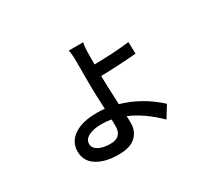

<svg xmlns="http://www.w3.org/2000/svg" viewBox="-131 -836 1239 1129"><g transform="rotate(-30 488.5 -271.5)"><path d="M533.2 -610.4Q526.4 -574.2 526.4 -526.4V-463.9Q667 -465.8 764.6 -478.5L766.6 -398.4Q639.6 -387.7 526.4 -385.7V-368.2Q526.4 -340.8 533.2 -190.4Q669.9 -151.4 779.3 -50.8L730.5 28.3Q639.6 -62.5 538.1 -106.4Q539.1 -87.9 539.1 -58.6Q539.1 -3.9 502 31.2Q464.8 66.4 385.7 66.4Q294.9 66.4 239.3 31.2Q183.6 -3.9 183.6 -70.3Q183.6 -134.8 239.3 -172.9Q294.9 -210.9 395.5 -210.9Q421.9 -210.9 448.2 -208Q442.4 -323.2 442.4 -374V-525.4Q442.4 -585 435.5 -610.4ZM264.6 -74.2Q264.6 -46.9 294.4 -29.8Q324.2 -12.7 375 -12.7Q452.1 -12.7 452.1 -86.9Q452.1 -116.2 451.2 -133.8Q418.9 -139.6 385.7 -139.6Q330.1 -139.6 297.4 -122.6Q264.6 -105.5 264.6 -74.2Z"/></g></svg>

Font: Min Sans Medium
Style: Regular
Weight: 500
Designer: Jinseong-Kim, NotoSansCJK, Nunito
Foundry: Jinseong-Kim
Version: Version 1.400;Glyphs 3.1.2 (3151)